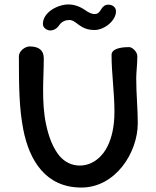

<svg xmlns="http://www.w3.org/2000/svg" viewBox="-20 -842 703 864"><path d="M173 -734C173 -715 194 -705 205 -705C221 -705 235 -712 246 -728C258 -746 276 -752 292 -752C325 -752 338 -707 405 -707C451 -707 502 -750 502 -791C502 -812 483 -821 468 -821C452 -821 444 -813 437 -803C430 -792 424 -779 407 -779C394 -778 379 -785 361 -798C339 -813 313 -822 288 -822C240 -822 173 -787 173 -734ZM177 -580C177 -527 174 -483 174 -438C174 -388 176 -334 188 -279C201 -220 220 -174 248 -140C272 -112 304 -97 339 -97C398 -97 443 -139 465 -186C482 -221 495 -271 495 -339C495 -427 482 -510 482 -595C482 -629 544 -630 562 -630C573 -630 598 -611 598 -589C598 -552 593 -517 593 -490C593 -418 600 -353 600 -288C600 -154 499 2 346 2C185 2 112 -121 85 -258C66 -355 65 -454 65 -589C65 -611 91 -633 114 -633C153 -633 177 -617 177 -580Z"/></svg>

Font: Itim
Style: Regular
Weight: 400
Designer: CadsonDemak Team
Foundry: Pablo Impallari
Version: Version 1.002;PS 001.002;hotconv 1.0.88;makeotf.lib2.5.64775